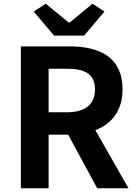

<svg xmlns="http://www.w3.org/2000/svg" viewBox="-20 -1011 740 1031"><path d="M432 -820 541 -949 477 -991 354 -890H349L226 -991L161 -949L270 -820ZM670 0 492 -312C580 -346 638 -417 638 -531C638 -706 512 -762 352 -762H92V0H241V-288H346L502 0ZM241 -642H338C436 -642 490 -614 490 -531C490 -449 436 -408 338 -408H241Z"/></svg>

Font: Kawkab Mono
Style: Bold
Weight: 700
Monospace: yes
Designer: Abdullah Arif
Foundry: Abdullah Arif
Version: Version 1.000;PS 000.500;hotconv 1.0.88;makeotf.lib2.5.64775